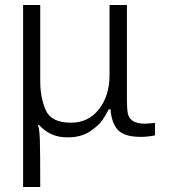

<svg xmlns="http://www.w3.org/2000/svg" viewBox="-20 -546 682 773"><path d="M73 -526H142V-218Q142 -154 164 -103Q186 -52 266 -52Q336 -52 378.5 -106.5Q421 -161 421 -243V-526H491V-147Q491 -109 494.5 -90Q498 -71 514 -59.5Q530 -48 565 -48Q571 -48 604 -51V-1Q576 5 546 5Q480 5 454.5 -23Q429 -51 425 -106H418Q406 -83 392.5 -62.5Q379 -42 343 -17.5Q307 7 253 7Q213 7 185.5 -6.5Q158 -20 137 -43L133 -42Q139 -27 140.5 19Q142 65 142 207H73Z"/></svg>

Font: Be Vietnam Light
Style: Regular
Weight: 300
Designer: Gabriel Lam
Foundry: TypeRant
Version: Version 4.000